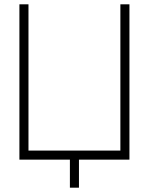

<svg xmlns="http://www.w3.org/2000/svg" viewBox="-20 -740 690 890"><path d="M304 130V0H70V-720H112V-42H538V-720H580V0H346V130Z"/></svg>

Font: Vela Sans ExtLt
Style: Regular
Weight: 200
Designer: Principal design: Mikhail Sharanda - project Manrope.
Design modification: Ravid Balaliev
Foundry: Mikhail Sharanda
Version: Version 1.001